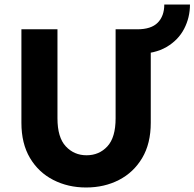

<svg xmlns="http://www.w3.org/2000/svg" viewBox="-20 -820 863 852"><path d="M75 -275V-690H235V-295Q235 -210 272 -170.5Q309 -131 364 -131Q420 -131 456.5 -170.5Q493 -210 493 -295V-690H649V-275Q649 -183 611 -119Q573 -55 508 -21.5Q443 12 362 12Q282 12 216.5 -21.5Q151 -55 113 -119Q75 -183 75 -275ZM589 -581V-690Q651 -690 680 -719.5Q709 -749 709 -800H823Q823 -742 797 -692Q771 -642 719 -611.5Q667 -581 589 -581Z"/></svg>

Font: Radio Canada
Style: Bold
Weight: 700
Designer: Charles Daoud, Etienne Aubert Bonn, Alexandre Saumier Demers, Jacques Le Bailly
Foundry: Radio-Canada
Version: Version 2.104; ttfautohint (v1.8.4.7-5d5b);gftools[0.9.28.de